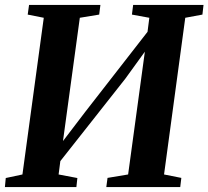

<svg xmlns="http://www.w3.org/2000/svg" viewBox="-22 -763 850 783"><path d="M-2 0 1.5 -37 69.5 -51.5 156.5 -690.5 91 -703.5 96.5 -743H387.5L382.5 -703.5L303.5 -690.5L227.5 -134L201.5 -144L325 -306L614.5 -678L573 -581.5L587 -690.5L516 -703.5L521 -743H808L803.5 -703.5L733.5 -690.5L647 -51.5L717.5 -37.5L713 0H411.5L416.5 -37.5L500.5 -51.5L575 -598L601.5 -597.5L489 -442L187 -59L228.5 -140.5L217 -51.5L293.5 -37L289.5 0Z"/></svg>

Font: Merriweather 60pt
Style: Bold Italic
Weight: 700
Italic angle: -7.8°
Version: Version 2.101